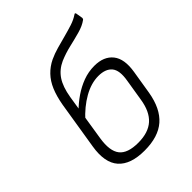

<svg xmlns="http://www.w3.org/2000/svg" viewBox="-203 -814 938 938"><g transform="rotate(-45 265.5 -345.5)"><path d="M245 12Q149 12 106.5 -36Q64 -84 80 -182L120 -430Q129 -481 144.5 -517.5Q160 -554 184.5 -579.5Q209 -605 242 -621Q270 -634 300.5 -642.5Q331 -651 363 -659.5Q395 -668 423 -677Q451 -686 473 -701Q477 -704 479 -702.5Q481 -701 482 -698L488 -662Q488 -655 483 -652Q460 -635 424 -625Q388 -615 349 -606Q310 -597 272 -581Q230 -562 206.5 -526.5Q183 -491 173 -431L134 -184Q122 -107 149.5 -72Q177 -37 250 -37Q320 -37 358.5 -71.5Q397 -106 408 -178L426 -289Q437 -352 414.5 -379Q392 -406 343 -406Q293 -406 241 -376.5Q189 -347 143 -296L151 -351Q181 -381 214.5 -404Q248 -427 285.5 -441Q323 -455 364 -455Q429 -455 461 -415Q493 -375 480 -296L460 -173Q444 -79 392 -33.5Q340 12 245 12Z"/></g></svg>

Font: Sofia Sans Light
Style: Italic
Weight: 300
Italic angle: -9°
Version: Version 4.100-B